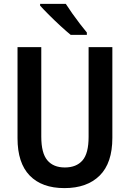

<svg xmlns="http://www.w3.org/2000/svg" viewBox="-20 -956 666 986"><path d="M557 -248Q557 -119 492 -54.5Q427 10 311 10Q195 10 132.5 -54.5Q70 -119 70 -246V-714H192V-254Q192 -170 223 -133Q254 -96 313 -96Q372 -96 403.5 -132Q435 -168 435 -253V-714H557ZM318 -936Q332 -914 351.5 -886.5Q371 -859 391 -833Q411 -807 426 -789V-777H343Q322 -794 291.5 -822Q261 -850 232 -879Q203 -908 186 -927V-936Z"/></svg>

Font: Noto Sans Hebrew Condensed SemiBold
Style: Regular
Weight: 600
Width: 3
Designer: Ben Nathan
Foundry: Google LLC
Version: Version 3.001; ttfautohint (v1.8.4.7-5d5b)